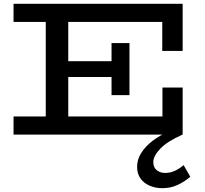

<svg xmlns="http://www.w3.org/2000/svg" viewBox="-20 -706 1075 1007"><path d="M51 0V-95H832V-247H938V0ZM220 -53V-626H338V-53ZM268 -302V-385H618V-302ZM565 -207V-480H659V-207ZM831 -439V-591H51V-686H938V-439ZM831 281Q797 281 766.5 268.5Q736 256 717.5 231Q699 206 699 169Q699 131 720.5 96.5Q742 62 780.5 32.5Q819 3 870 -18L937 0Q858 35 821 73.5Q784 112 784 144Q784 172 802 186.5Q820 201 846 201Q874 201 898 189.5Q922 178 943 160L978 221Q948 247 911.5 264Q875 281 831 281Z"/></svg>

Font: BioRhyme SemiExpanded Medium
Style: Regular
Weight: 500
Width: 6
Designer: Aoife Mooney
Foundry: Aoife Mooney Type
Version: Version 1.600;gftools[0.9.33]